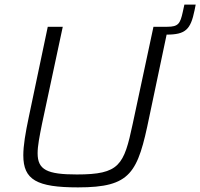

<svg xmlns="http://www.w3.org/2000/svg" viewBox="-20 -804 868 832"><path d="M828 -784H779L772 -752C761 -702 753 -688 705 -688H645L555 -267C517 -88 498 -48 313 -48C184 -48 143 -68 143 -140C143 -172 151 -212 162 -267L252 -688H187L105 -298C90 -227 81 -173 81 -131C81 -25 139 8 318 8C548 8 577 -54 627 -298L702 -654C784 -654 806 -676 823 -759Z"/></svg>

Font: Saira UNSAM Light Italic
Style: Regular
Weight: 300
Italic angle: -12°
Designer: Hector Gatti with collaboration of the Omnibus-Type team
Foundry: Omnibus-Type
Version: Version 0.072;PS 000.072;hotconv 1.0.88;makeotf.lib2.5.64775